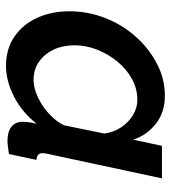

<svg xmlns="http://www.w3.org/2000/svg" viewBox="16 -588 582 655"><g transform="rotate(90 307.5 -261.0)"><path d="M205 10Q147 10 105 -19Q63 -48 41 -97Q19 -146 19 -206Q19 -270 42 -328.5Q65 -387 105.5 -432.5Q146 -478 198 -505Q250 -532 307 -532Q364 -532 403 -501Q442 -470 457 -424L478 -522H589L505 -130Q504 -125 503.5 -121.5Q503 -118 503 -115Q503 -95 526 -94L506 0Q492 2 481 3.5Q470 5 461 5Q430 5 413 -8.5Q396 -22 396 -47Q396 -52 396.5 -59Q397 -66 398.5 -75Q400 -84 403 -95Q364 -45 310.5 -17.5Q257 10 205 10ZM253 -84Q273 -84 295.5 -92Q318 -100 339.5 -114Q361 -128 379 -147Q397 -166 408 -188L436 -325Q432 -357 415 -382.5Q398 -408 373.5 -423Q349 -438 321 -438Q283 -438 249.5 -419.5Q216 -401 190.5 -370Q165 -339 150 -301Q135 -263 135 -224Q135 -184 149.5 -153Q164 -122 190.5 -103Q217 -84 253 -84Z"/></g></svg>

Font: Raleway Thin SemiBold
Style: Italic
Weight: 600
Italic angle: -12°
Version: Version 4.026